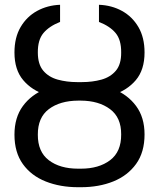

<svg xmlns="http://www.w3.org/2000/svg" viewBox="-20 -780 671 810"><path d="M309.6 -428.7H321.3Q397.5 -429.2 458 -405Q518.6 -380.9 554.2 -332.8Q589.8 -284.7 589.8 -212.9Q589.8 -137.7 554.2 -88.4Q518.6 -39.1 458 -14.6Q397.5 9.8 321.3 9.8H309.6Q233.9 9.8 172.9 -14.4Q111.8 -38.6 76.4 -87.9Q41 -137.2 41 -211.9Q41 -284.2 76.4 -332.5Q111.8 -380.9 172.9 -405Q233.9 -429.2 309.6 -428.7ZM321.3 -355.5H309.6Q232.9 -355 186 -319.6Q139.2 -284.2 139.6 -211.9Q139.2 -139.6 186 -104Q232.9 -68.4 309.6 -68.4H321.3Q397 -68.4 444.3 -104Q491.7 -139.6 491.2 -212.9Q491.7 -284.2 444.3 -319.6Q397 -355 321.3 -355.5ZM325.2 -433.6Q370.1 -433.6 408 -444.1Q445.8 -454.6 468.8 -481.7Q491.7 -508.8 491.2 -558.6Q491.7 -611.8 467.8 -640.6Q443.8 -669.4 397.5 -687.5V-759.8Q451.2 -757.8 494.6 -733.9Q538.1 -710 564 -665.8Q589.8 -621.6 589.8 -558.6Q589.8 -485.4 553 -441.9Q516.1 -398.4 455.8 -379.6Q395.5 -360.8 325.2 -360.4H305.7Q234.9 -360.8 174.8 -379.6Q114.7 -398.4 77.9 -441.9Q41 -485.4 41 -558.6Q41 -621.6 66.9 -665.8Q92.8 -710 136.5 -733.9Q180.2 -757.8 233.4 -759.8V-687.5Q187.5 -669.4 163.3 -640.6Q139.2 -611.8 139.6 -558.6Q139.6 -508.8 162.6 -481.7Q185.5 -454.6 223.6 -444.1Q261.7 -433.6 305.7 -433.6Z"/></svg>

Font: Inter V
Style: 
Weight: 400
Designer: Rasmus Andersson
Foundry: rsms
Version: Version 4.000;git-a3f224843